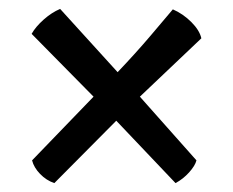

<svg xmlns="http://www.w3.org/2000/svg" viewBox="-20 -511 522 431"><path d="M102 -100Q84 -106 70 -120.5Q56 -135 52 -151L190 -294L51 -435Q60 -451 78 -467Q96 -483 115 -491L244 -349Q285 -392 318.5 -431.5Q352 -471 368 -490Q391 -480 409.5 -461.5Q428 -443 432 -425L294 -294L421 -151Q418 -139 404.5 -124Q391 -109 374 -100L241 -240Z"/></svg>

Font: Texturina 72pt Black
Style: Regular
Weight: 900
Designer: Guillermo Torres Carreño
Foundry: Omnibus-Type
Version: Version 1.002; ttfautohint (v1.8.3)